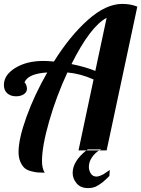

<svg xmlns="http://www.w3.org/2000/svg" viewBox="-59 -770 723 983"><path d="M460 -5H390L383 0H343L420 -363Q354 -393 286 -399Q229 -276 192.5 -148.5Q156 -21 156 54Q156 93 170 114Q148 114 134.5 113Q121 112 100 106.5Q79 101 67 90.5Q55 80 45.5 59Q36 38 36 8Q36 -59 76.5 -171.5Q117 -284 183 -399Q83 -393 66 -347Q70 -347 74.5 -336.5Q79 -326 79 -316Q79 -298 63 -287.5Q47 -277 23 -277Q-4 -277 -21.5 -292Q-39 -307 -39 -335Q-39 -386 19 -422Q77 -458 163 -458Q185 -458 217 -455Q299 -586 391 -668Q483 -750 567 -750Q610 -750 644 -736L487 0H449Q450 -1 452 -1.5Q454 -2 456 -3Q458 -4 460 -5ZM429 -407 487 -679Q403 -634 307 -442Q377 -428 429 -407ZM313 115Q313 56 383 0H449Q428 12 412 35.5Q396 59 396 84Q396 103 406 118.5Q416 134 435 134Q443 134 453.5 130Q464 126 470 122.5Q476 119 488 110.5Q500 102 503 100Q501 124 501 131Q500 132 486 145.5Q472 159 466 163.5Q460 168 446.5 177Q433 186 420 189.5Q407 193 392 193Q354 193 333.5 169Q313 145 313 115Z"/></svg>

Font: Lobster Two
Style: Bold Italic
Weight: 700
Designer: Pablo Impallari
Foundry: Pablo Impallari. www.impallari.com
Version: Version 2.000